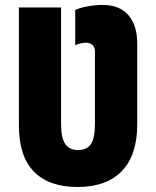

<svg xmlns="http://www.w3.org/2000/svg" viewBox="-20 -744 628 774"><path d="M292 9.8Q178.2 9.8 117.2 -51.8Q56.2 -113.3 56.2 -237.8V-713.9H226.1V-246.1Q226.1 -187.5 243.2 -163.3Q260.3 -139.2 293.9 -139.2Q330.1 -139.2 346.4 -163.1Q362.8 -187 362.8 -247.1V-536.1Q362.8 -554.7 352.1 -563.2Q341.3 -571.8 329.1 -571.8Q315.4 -571.8 303.7 -568.8Q292 -565.9 283.2 -562V-703.1Q298.3 -711.9 331.3 -718Q364.3 -724.1 394 -724.1Q462.4 -724.1 497.8 -682.6Q533.2 -641.1 533.2 -569.8V-242.2Q533.2 -118.7 471.2 -54.4Q409.2 9.8 292 9.8Z"/></svg>

Font: Open Sans Condensed ExtraBold
Style: Regular
Weight: 800
Width: 3
Designer: Monotype Design Team
Foundry: Monotype Imaging Inc.
Version: Version 3.000; ttfautohint (v1.8.4)